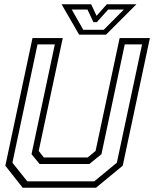

<svg xmlns="http://www.w3.org/2000/svg" viewBox="-20 -878 721 898"><path d="M86 0 5 -103 132 -700H273.5L161 -172L185 -141.5H390L427 -172L539.5 -700H681L554 -103L429 0ZM107.5 -30H421L526.5 -117L644.5 -670.5H563.5L454.5 -157L398 -111H165L127.5 -157L236.5 -670.5H155.5L38 -117ZM350 -716 268 -858H406.5L431.5 -804L479.5 -858H618L476 -716ZM369.5 -738.5H465L559.5 -833.5H486L433 -774.5H417L389 -833.5H315.5Z"/></svg>

Font: Tourney Light
Style: Italic
Weight: 300
Italic angle: -12°
Version: Version 1.015